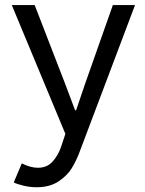

<svg xmlns="http://www.w3.org/2000/svg" viewBox="-20 -538 581 770"><path d="M35.2 193.4 67.4 117.2Q102.5 134.8 131.8 134.8Q169.4 134.8 191.7 109.1Q213.9 83.5 224.6 51.8L242.2 -1L27.3 -517.6H119.1L241.2 -202.1L281.2 -95.7H285.2L321.3 -202.1L432.6 -517.6H521.5L298.8 72.3Q286.1 106.4 267.8 136.5Q249.5 166.5 214.4 189.7Q179.2 212.9 127 212.9Q99.6 212.9 73.5 206.5Q47.4 200.2 35.2 193.4Z"/></svg>

Font: Reddit Sans Fudge
Style: Regular
Weight: 400
Designer: Stephen Hutchings
Foundry: Reddit
Version: Version 1.011